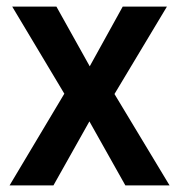

<svg xmlns="http://www.w3.org/2000/svg" viewBox="-20 -562 542 582"><path d="M175 -278 17 -542H151L252 -361L352 -542H486L327 -277L494 0H360L251 -194L142 0H9Z"/></svg>

Font: Noto Sans Sinhala SemiCondensed SemiBold
Style: Regular
Weight: 600
Width: 4
Designer: Jelle Bosma - Monotype Design Team
Foundry: Monotype Imaging Inc.
Version: Version 2.006; ttfautohint (v1.8.4.7-5d5b)